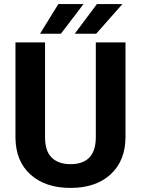

<svg xmlns="http://www.w3.org/2000/svg" viewBox="-20 -921 698 951"><path d="M601.6 -710.9V-242.7Q601.6 -126 528.6 -58.1Q455.6 9.8 329.1 9.8Q204.6 9.8 131.3 -56.2Q58.1 -122.1 56.6 -237.3V-710.9H203.1V-241.7Q203.1 -171.9 236.6 -139.9Q270 -107.9 329.1 -107.9Q452.6 -107.9 454.6 -237.8V-710.9ZM269 -900.9H393.6L281.7 -753.9H178.2ZM460 -900.9H586.4L456.5 -753.9H350.1Z"/></svg>

Font: MAUL Bold
Style: Bold
Weight: 700
Designer: MAUL
Version: Version 1.0; 2020; ttfautohint (v1.8.3)